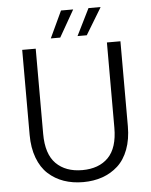

<svg xmlns="http://www.w3.org/2000/svg" viewBox="-59 -933 779 989"><g transform="rotate(-5 330.5 -438.5)"><path d="M77.1 -259.8V-699.2H147V-258.8Q147 -154.3 196.5 -104.7Q246.1 -55.2 332 -55.2Q418 -55.2 466.6 -104.7Q515.1 -154.3 515.1 -258.8V-699.2H585V-259.8Q585 -192.4 565.4 -140.4Q545.9 -88.4 511 -56.6Q476.1 -24.9 430.7 -9Q385.3 6.8 331.1 6.8Q276.9 6.8 231.4 -9Q186 -24.9 151.1 -56.6Q116.2 -88.4 96.7 -140.4Q77.1 -192.4 77.1 -259.8ZM293.9 -883.8H356.9L277.8 -745.1H229ZM436 -883.8H499L415 -745.1H367.2Z"/></g></svg>

Font: SVN-Poppins Light
Style: Regular
Weight: 300
Designer: Ninad Kale (Devanagari), Jonny Pinhorn (Latin)
Foundry: Indian Type Foundry
Version: Version 3.002 2017